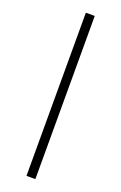

<svg xmlns="http://www.w3.org/2000/svg" viewBox="-171 -807 626 993"><g transform="rotate(20 142.5 -311.0)"><path d="M118 138V-760H167V138Z"/></g></svg>

Font: IBM Plex Sans Arabic Light
Style: Regular
Weight: 300
Designer: Mike Abbink, Paul van der Laan, Pieter van Rosmalen, Wael Morcos, Khajak Apelian
Foundry: Bold Monday
Version: Version 1.2